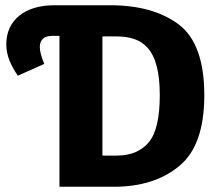

<svg xmlns="http://www.w3.org/2000/svg" viewBox="-20 -713 833 733"><path d="M187 -693C75 -693 4 -636 4 -544C4 -501 21 -464 48 -424L149 -469C138 -495 132 -517 132 -534C132 -561 149 -576 178 -576H207V0H415C517 0 600 -26 664 -79C728 -131 760 -221 760 -350C760 -481 727 -571 662 -620C596 -669 509 -693 400 -693ZM371 -119V-574H423C525 -574 590 -529 590 -350C590 -263 576 -203 548 -170C520 -136 479 -119 425 -119Z"/></svg>

Font: Fira Sans
Style: Bold
Weight: 700
Designer: Carrois Corporate & Edenspiekermann AG
Foundry: Carrois Corporate GbR & Edenspiekermann AG
Version: Version 4.203